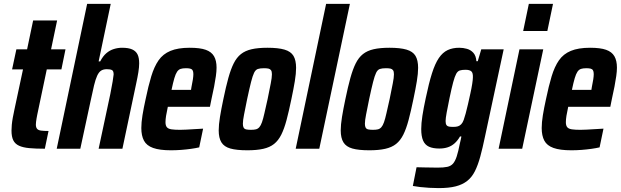

<svg xmlns="http://www.w3.org/2000/svg" viewBox="-20 -763 3185 985"><path d="M210 0Q164 0 131 -3Q98 -6 77.5 -15.5Q57 -25 48 -43.5Q39 -62 39 -93Q39 -106 40.5 -122.5Q42 -139 45.5 -158.5Q49 -178 54 -201L98 -407H42L64 -510H119L150 -658H273L242 -510H316L295 -407H220L171 -174Q169 -164 167.5 -155Q166 -146 165 -138Q164 -130 164 -124Q164 -110 170 -102.5Q176 -95 190.5 -93Q205 -91 229 -91Z M271 0 427 -743H548L486 -448H494Q508 -475 525.5 -490Q543 -505 564 -511.5Q585 -518 606 -518Q639 -518 658 -509.5Q677 -501 685.5 -484Q694 -467 694 -438Q694 -419 690 -393.5Q686 -368 679 -336L608 0H486L546 -281Q554 -322 558 -345.5Q562 -369 563 -381Q563 -399 554.5 -403.5Q546 -408 528 -408Q510 -408 498.5 -400.5Q487 -393 478.5 -374.5Q470 -356 462.5 -325Q455 -294 445 -246L392 0Z M857 8Q799 8 765.5 -4Q732 -16 718.5 -41.5Q705 -67 705 -106Q705 -135 711 -172Q717 -209 727 -254Q741 -322 756 -371.5Q771 -421 793.5 -453.5Q816 -486 854.5 -502Q893 -518 953 -518Q1006 -518 1035.5 -507.5Q1065 -497 1078 -474.5Q1091 -452 1091 -416Q1091 -397 1087.5 -372.5Q1084 -348 1078.5 -319Q1073 -290 1065 -255L1057 -215H841Q835 -188 832 -169Q829 -150 829 -136Q829 -119 836 -110.5Q843 -102 859.5 -99.5Q876 -97 904 -97Q916 -97 936 -98Q956 -99 978.5 -100.5Q1001 -102 1022 -103L1002 -7Q985 -3 960.5 0.5Q936 4 909.5 6Q883 8 857 8ZM860 -302H960L962 -315Q967 -339 969.5 -355.5Q972 -372 972 -383Q972 -396 968 -402.5Q964 -409 955.5 -411Q947 -413 934 -413Q917 -413 906.5 -409.5Q896 -406 888.5 -395Q881 -384 874.5 -362Q868 -340 860 -302Z M1249 8Q1194 8 1162 -1Q1130 -10 1116 -32.5Q1102 -55 1102 -94Q1102 -123 1108.5 -163Q1115 -203 1126 -255Q1139 -318 1151.5 -363Q1164 -408 1179 -438Q1194 -468 1216 -485.5Q1238 -503 1271 -510.5Q1304 -518 1352 -518Q1407 -518 1439.5 -508.5Q1472 -499 1485.5 -476.5Q1499 -454 1499 -415Q1499 -386 1492.5 -346.5Q1486 -307 1475 -255Q1462 -192 1450 -147Q1438 -102 1423 -72Q1408 -42 1386 -24.5Q1364 -7 1330.5 0.5Q1297 8 1249 8ZM1267 -97Q1283 -97 1293 -99.5Q1303 -102 1310.5 -110.5Q1318 -119 1324 -136Q1330 -153 1336.5 -182Q1343 -211 1353 -255Q1363 -305 1369 -335Q1375 -365 1375 -382Q1375 -396 1370.5 -402.5Q1366 -409 1357.5 -411Q1349 -413 1334 -413Q1314 -413 1302.5 -409Q1291 -405 1283.5 -389.5Q1276 -374 1268 -342.5Q1260 -311 1248 -255Q1238 -205 1232 -175Q1226 -145 1226 -128Q1226 -115 1230 -108Q1234 -101 1243.5 -99Q1253 -97 1267 -97Z M1497 0 1653 -743H1775L1618 0Z M1875 8Q1820 8 1788 -1Q1756 -10 1742 -32.5Q1728 -55 1728 -94Q1728 -123 1734.5 -163Q1741 -203 1752 -255Q1765 -318 1777.5 -363Q1790 -408 1805 -438Q1820 -468 1842 -485.5Q1864 -503 1897 -510.5Q1930 -518 1978 -518Q2033 -518 2065.5 -508.5Q2098 -499 2111.5 -476.5Q2125 -454 2125 -415Q2125 -386 2118.5 -346.5Q2112 -307 2101 -255Q2088 -192 2076 -147Q2064 -102 2049 -72Q2034 -42 2012 -24.5Q1990 -7 1956.5 0.5Q1923 8 1875 8ZM1893 -97Q1909 -97 1919 -99.5Q1929 -102 1936.5 -110.5Q1944 -119 1950 -136Q1956 -153 1962.5 -182Q1969 -211 1979 -255Q1989 -305 1995 -335Q2001 -365 2001 -382Q2001 -396 1996.5 -402.5Q1992 -409 1983.5 -411Q1975 -413 1960 -413Q1940 -413 1928.5 -409Q1917 -405 1909.5 -389.5Q1902 -374 1894 -342.5Q1886 -311 1874 -255Q1864 -205 1858 -175Q1852 -145 1852 -128Q1852 -115 1856 -108Q1860 -101 1869.5 -99Q1879 -97 1893 -97Z M2230 202Q2207 202 2182 200.5Q2157 199 2135 196.5Q2113 194 2098 191L2117 95Q2142 96 2160.5 96Q2179 96 2195 96.5Q2211 97 2224 97Q2256 97 2274.5 93Q2293 89 2304 76.5Q2315 64 2323 39.5Q2331 15 2339 -26Q2342 -37 2344 -47.5Q2346 -58 2347 -63H2340Q2328 -42 2312.5 -28Q2297 -14 2277.5 -7.5Q2258 -1 2234 -1Q2201 -1 2180.5 -10.5Q2160 -20 2150.5 -42Q2141 -64 2141 -101Q2141 -130 2147 -169Q2153 -208 2164 -259Q2180 -336 2196 -386.5Q2212 -437 2231.5 -465.5Q2251 -494 2276.5 -506Q2302 -518 2336 -518Q2356 -518 2375.5 -512.5Q2395 -507 2408.5 -492Q2422 -477 2424 -449H2431L2449 -510H2564L2468 -62Q2456 -4 2444 40Q2432 84 2416.5 115Q2401 146 2377 165Q2353 184 2318 193Q2283 202 2230 202ZM2306 -112Q2320 -112 2329.5 -115Q2339 -118 2346.5 -126Q2354 -134 2359 -148Q2363 -159 2369 -180.5Q2375 -202 2381 -229Q2387 -256 2393 -283Q2399 -310 2402.5 -332.5Q2406 -355 2406 -366Q2407 -389 2398 -397Q2389 -405 2368 -405Q2350 -405 2339 -401.5Q2328 -398 2320.5 -384.5Q2313 -371 2305 -341.5Q2297 -312 2286 -259Q2277 -216 2271.5 -185.5Q2266 -155 2266 -142Q2266 -128 2270.5 -121.5Q2275 -115 2283.5 -113.5Q2292 -112 2306 -112Z M2664 -604 2693 -743H2817L2788 -604ZM2538 0 2645 -510H2767L2659 0Z M2911 8Q2853 8 2819.5 -4Q2786 -16 2772.5 -41.5Q2759 -67 2759 -106Q2759 -135 2765 -172Q2771 -209 2781 -254Q2795 -322 2810 -371.5Q2825 -421 2847.5 -453.5Q2870 -486 2908.5 -502Q2947 -518 3007 -518Q3060 -518 3089.5 -507.5Q3119 -497 3132 -474.5Q3145 -452 3145 -416Q3145 -397 3141.5 -372.5Q3138 -348 3132.5 -319Q3127 -290 3119 -255L3111 -215H2895Q2889 -188 2886 -169Q2883 -150 2883 -136Q2883 -119 2890 -110.5Q2897 -102 2913.5 -99.5Q2930 -97 2958 -97Q2970 -97 2990 -98Q3010 -99 3032.5 -100.5Q3055 -102 3076 -103L3056 -7Q3039 -3 3014.5 0.5Q2990 4 2963.5 6Q2937 8 2911 8ZM2914 -302H3014L3016 -315Q3021 -339 3023.5 -355.5Q3026 -372 3026 -383Q3026 -396 3022 -402.5Q3018 -409 3009.5 -411Q3001 -413 2988 -413Q2971 -413 2960.5 -409.5Q2950 -406 2942.5 -395Q2935 -384 2928.5 -362Q2922 -340 2914 -302Z"/></svg>

Font: Saira Condensed
Style: Bold Italic
Weight: 700
Width: 3
Italic angle: -12°
Designer: Hector Gatti with collaboration of the Omnibus-Type team
Foundry: Omnibus-Type
Version: Version 1.101